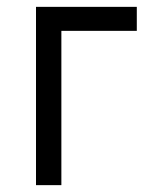

<svg xmlns="http://www.w3.org/2000/svg" viewBox="-20 -540 439 560"><path d="M85 0H159V-450H379V-520H85Z"/></svg>

Font: Fixel Text Regular
Style: Regular
Weight: 400
Width: 4
Designer: AlfaBravo + MacPaw
Foundry: Kyrylo Tkachov, Marchela Mozhyna, Serhii Makarenko, Maria Weinstein, Zakhar Kryvoshyya
Version: Version 1.211